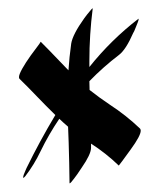

<svg xmlns="http://www.w3.org/2000/svg" viewBox="-20 -541 363 449"><path d="M143.1 -112.3Q142.6 -112.3 142.6 -112.8Q142.1 -160.2 140.6 -207L139.2 -244.6L138.7 -245.1Q128.4 -253.9 118.7 -263.2Q94.2 -227.1 74.7 -187Q60.1 -156.2 39.1 -128.9Q35.6 -125 34.7 -125Q34.2 -125 34.2 -126.5Q34.2 -128.4 35.6 -132.6Q37.1 -136.7 39.3 -141.6Q41.5 -146.5 42 -147.9Q72.8 -210.9 109.4 -272Q87.4 -293.5 66.9 -314.9Q46.4 -336.4 25.4 -356.9Q24.4 -358.4 24.4 -360.8Q24.4 -366.7 32 -380.4Q39.6 -394 52 -411.4Q64.5 -428.7 71.8 -438Q75.2 -442.9 75.2 -443.4Q84 -435.1 140.1 -376.5Q142.1 -407.7 146.5 -439Q149.9 -460.4 177.2 -498.5Q183.6 -507.3 189.9 -514.6Q192.9 -518.1 194.3 -519.8Q195.8 -521.5 196.3 -521.5Q196.8 -521.5 196.8 -521Q189 -460 189 -397.9V-384.3Q239.7 -447.8 303.7 -497.1H304.2V-496.6Q304.2 -493.7 302 -488.3Q299.8 -482.9 297.9 -478Q293 -465.3 291.5 -463.9Q274.4 -424.8 258.3 -412.6Q221.2 -384.3 189 -351.1L189.5 -330.6Q212.4 -312.5 237.3 -295.9Q275.4 -271 307.6 -240.2Q309.1 -238.3 309.1 -235.4Q309.1 -223.6 285.6 -191.4Q259.8 -155.8 257.8 -153.8Q228 -182.6 192.9 -205.1V-194.8Q192.4 -179.7 171.4 -149.4Q164.6 -138.7 160.9 -133.8Q157.2 -128.9 153.3 -123.5Q145 -112.3 143.1 -112.3Z"/></svg>

Font: Terrible Cursive
Style: Regular
Weight: 400
Designer: GGBotNet
Foundry: GGBotNet
Version: 1.00